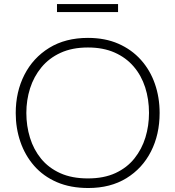

<svg xmlns="http://www.w3.org/2000/svg" viewBox="-20 -911 858 940"><path d="M412.5 9.5Q325 9.5 258.5 -19.2Q192 -48 147.2 -99.2Q102.5 -150.5 79.8 -216.8Q57 -283 57 -357.5Q57 -461.5 99.5 -544.8Q142 -628 221.2 -676.8Q300.5 -725.5 410.5 -725.5Q494.5 -725.5 559.5 -697Q624.5 -668.5 669.8 -618Q715 -567.5 738.2 -501Q761.5 -434.5 761.5 -358Q761.5 -252.5 719.2 -169.5Q677 -86.5 598.8 -38.5Q520.5 9.5 412.5 9.5ZM410.5 -37.5Q489 -37.5 545.5 -63.8Q602 -90 638.2 -135.5Q674.5 -181 692 -238.2Q709.5 -295.5 709.5 -358Q709.5 -425 690.8 -483.2Q672 -541.5 634.5 -585.2Q597 -629 541 -653.8Q485 -678.5 410.5 -678.5Q333.5 -678.5 276.8 -652.5Q220 -626.5 182.8 -581.2Q145.5 -536 127.2 -478.5Q109 -421 109 -358Q109 -294.5 126.8 -236.8Q144.5 -179 181.2 -134Q218 -89 275 -63.2Q332 -37.5 410.5 -37.5ZM259 -852V-891Q293 -891 330.5 -891Q368 -891 408.5 -891Q449.5 -891 486.8 -891Q524 -891 558 -891V-852Q524 -852 486.8 -852Q449.5 -852 408.5 -852Q368 -852 330.5 -852Q293 -852 259 -852Z"/></svg>

Font: Commissioner Thin ExtraLight
Style: Regular
Weight: 250
Version: Version 1.000